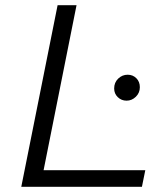

<svg xmlns="http://www.w3.org/2000/svg" viewBox="-20 -720 629 740"><path d="M202 -700H275L148 -64H540L527 0H62ZM420 -379Q420 -402 435.5 -417Q451 -432 472 -432Q492 -432 505.5 -418.5Q519 -405 519 -384Q519 -362 503.5 -347Q488 -332 468 -332Q448 -332 434 -345.5Q420 -359 420 -379Z"/></svg>

Font: Idrija
Style: Italic
Weight: 400
Italic angle: -11.3°
Designer: Julieta Ulanovsky
Foundry: Julieta Ulanovsky
Version: Version 7.200